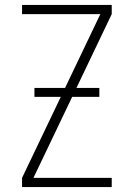

<svg xmlns="http://www.w3.org/2000/svg" viewBox="-20 -755 540 775"><path d="M69 0V-37L385 -698H69V-735H431V-698L115 -37H431V0ZM119 -364V-400H381V-364Z"/></svg>

Font: Zed Sans Extralight
Style: Regular
Weight: 200
Designer: Belleve Invis
Foundry: Belleve Invis
Version: Version 1.0.0; ttfautohint (v1.8.4)